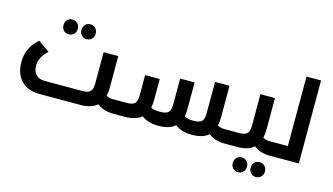

<svg xmlns="http://www.w3.org/2000/svg" viewBox="-102 -1100 2884 1665"><g transform="rotate(15 1339.5 -267.5)"><path d="M382.8 -564.9Q355.5 -564.9 337.6 -583.7Q319.8 -602.5 319.8 -630.9Q319.8 -660.2 337.6 -679.2Q355.5 -698.2 382.8 -698.2Q411.1 -698.2 429.7 -679.2Q448.2 -660.2 448.2 -630.9Q448.2 -602.1 429.7 -583.5Q411.1 -564.9 382.8 -564.9ZM543.9 -564.9Q516.6 -564.9 498.8 -583.7Q481 -602.5 481 -630.9Q481 -660.2 498.8 -679.2Q516.6 -698.2 543.9 -698.2Q572.3 -698.2 590.6 -679.2Q608.9 -660.2 608.9 -630.9Q608.9 -602.1 590.6 -583.5Q572.3 -564.9 543.9 -564.9ZM984.9 -121.1Q1004.9 -121.1 1004.9 -61Q1004.9 0 984.9 0H934.1Q847.2 0 790 -45.9Q737.3 0 641.1 0H273.9Q167.5 0 108.6 -61Q49.8 -122.1 49.8 -228Q49.8 -358.9 151.9 -445.8L254.9 -373Q181.2 -306.2 181.2 -229Q181.2 -179.2 208.7 -150.1Q236.3 -121.1 287.1 -121.1H627.9Q678.2 -121.1 697.5 -142.1Q716.8 -163.1 716.8 -212.9V-494.1H848.1V-211.9Q848.1 -175.3 839.8 -136.2Q864.7 -121.1 900.9 -121.1Z M1990.7 -121.1Q2010.7 -121.1 2010.7 -61Q2010.7 0 1990.7 0H1930.7Q1844.2 0 1790 -45.9Q1739.3 0 1639.6 0Q1544.9 0 1488.8 -44.9Q1437 0 1339.8 0Q1245.1 0 1189 -44.9Q1137.2 0 1035.6 0H984.9Q964.8 0 964.8 -61Q964.8 -121.1 984.9 -121.1H1023.9Q1077.6 -121.1 1096.7 -141.6Q1115.7 -162.1 1115.7 -212.9V-395H1247.1V-211.9Q1247.1 -169.9 1239.7 -137.2Q1267.1 -121.1 1318.8 -121.1Q1376.5 -121.1 1396.7 -140.6Q1417 -160.2 1417 -212.9V-444.8H1546.9V-211.9Q1546.9 -166.5 1539.1 -137.2Q1567.9 -121.1 1618.7 -121.1Q1676.3 -121.1 1696.5 -140.6Q1716.8 -160.2 1716.8 -212.9V-495.1H1846.7V-211.9Q1846.7 -166.5 1838.9 -137.2Q1863.3 -121.1 1899.9 -121.1Z M2392.6 -121.1Q2412.6 -121.1 2412.6 -61Q2412.6 0 2392.6 0H2338.9Q2252.4 0 2196.8 -45.9Q2147.5 0 2048.8 0H1990.7Q1970.7 0 1970.7 -61Q1970.7 -121.1 1990.7 -121.1H2035.6Q2085.9 -121.1 2105.2 -142.1Q2124.5 -163.1 2124.5 -212.9V-494.1H2254.9V-211.9Q2254.9 -174.8 2246.6 -137.2Q2271 -121.1 2308.6 -121.1ZM2109.9 77.1Q2138.2 77.1 2156.5 95.9Q2174.8 114.7 2174.8 144Q2174.8 172.9 2156.5 191.4Q2138.2 210 2109.9 210Q2082.5 210 2064.7 191.2Q2046.9 172.4 2046.9 144Q2046.9 114.7 2064.7 95.9Q2082.5 77.1 2109.9 77.1ZM2270.5 77.1Q2299.3 77.1 2317.6 95.9Q2335.9 114.7 2335.9 144Q2335.9 172.9 2317.4 191.4Q2298.8 210 2270.5 210Q2243.2 210 2225.3 191.2Q2207.5 172.4 2207.5 144Q2207.5 114.7 2225.3 95.9Q2243.2 77.1 2270.5 77.1Z M2470.7 -745.1H2601.6V0H2392.6Q2372.6 0 2372.6 -61Q2372.6 -121.1 2392.6 -121.1H2470.7Z"/></g></svg>

Font: Montserrat-Arabic Medium
Style: Regular
Weight: 500
Designer: Mohamed Gaber
Foundry: Kief Type Foundry
Version: Version 5.008;PS 005.008;hotconv 1.0.88;makeotf.lib2.5.64775